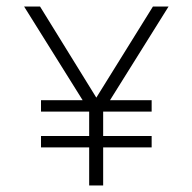

<svg xmlns="http://www.w3.org/2000/svg" viewBox="-20 -585 591 590"><path d="M54 -565 234 -277H106V-242H254V-167H106V-132H254V-15H297V-132H446V-167H297V-242H446V-277H318L498 -565H450L276 -285L103 -565Z"/></svg>

Font: Charger Sport
Style: HL
Weight: 100
Designer: Jasper
Foundry: Cannot Into Space Fonts
Version: Version 1.1